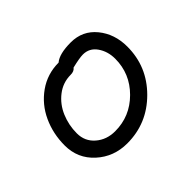

<svg xmlns="http://www.w3.org/2000/svg" viewBox="-96 -631 672 672"><g transform="rotate(-45 240.0 -295.0)"><path d="M40 -250Q40 -308.1 63 -357.9Q85.9 -407.7 130.1 -439Q174.3 -470.2 230 -470.2Q253.4 -490.2 310.1 -490.2Q368.2 -490.2 404.1 -446.3Q439.9 -402.3 439.9 -339.8Q439.9 -241.2 369.4 -170.7Q298.8 -100.1 200.2 -100.1Q133.8 -100.1 86.9 -142.8Q40 -185.5 40 -250ZM100.1 -250Q100.1 -210.4 129.2 -185.3Q158.2 -160.2 200.2 -160.2Q273.9 -160.2 326.9 -213.1Q379.9 -266.1 379.9 -339.8Q379.9 -376 361.1 -403.1Q342.3 -430.2 310.1 -430.2Q293.5 -430.2 254.9 -420.9Q247.1 -410.2 230 -410.2Q191.4 -410.2 161.1 -386.7Q130.9 -363.3 115.5 -326.9Q100.1 -290.5 100.1 -250Z"/></g></svg>

Font: Pecita
Style: Book
Weight: 400
Width: 6
Version: Version 3.4.1